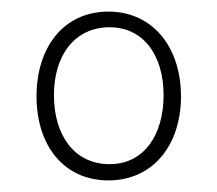

<svg xmlns="http://www.w3.org/2000/svg" viewBox="-20 -745 374 331"><path d="M167 -434C243 -434 292 -494 292 -579C292 -664 243 -725 167 -725C90 -725 43 -664 43 -579C43 -494 90 -434 167 -434ZM169 -462C108 -462 73 -512 73 -581C73 -650 109 -698 169 -698C227 -698 262 -650 262 -581C262 -512 228 -462 169 -462Z"/></svg>

Font: Noto Serif Armenian Condensed ExtraLight
Style: Regular
Weight: 200
Width: 3
Designer: Monotype Design Team
Foundry: Monotype Imaging Inc.
Version: Version 2.008